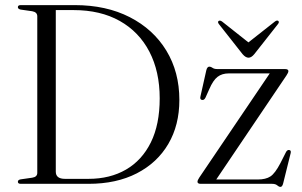

<svg xmlns="http://www.w3.org/2000/svg" viewBox="-20 -720 1182 752"><path d="M50 -8Q50 -15.5 60.5 -17.5L106 -24Q126 -27 126 -43V-656Q126 -672.5 106 -676L60.5 -682.5Q50 -685 50 -692Q50 -700 61.5 -700H272.5Q396 -700 488.2 -652.8Q580.5 -605.5 631.5 -521.8Q682.5 -438 682.5 -328.5Q682.5 -230 639.2 -156.2Q596 -82.5 516 -41.2Q436 0 327 0H61.5Q50 0 50 -8ZM326.5 -19.5Q411 -19.5 473.5 -55.8Q536 -92 570.8 -162.2Q605.5 -232.5 605.5 -335Q605.5 -440 565 -517.8Q524.5 -595.5 449 -638Q373.5 -680.5 268 -680.5H198.5V-47.5Q198.5 -19.5 234.5 -19.5ZM1102 -424.5 827 -17H989.5Q1021 -17 1039.2 -29Q1057.5 -41 1078.5 -81.5L1100.5 -125Q1105.5 -133.5 1112.5 -132.5Q1121 -131.5 1118.5 -120.5L1089 -1.5Q1085.5 12 1078.5 12Q1072.5 12 1065.8 6Q1059 0 1045.5 0H766.5Q753.5 0 753.5 -8Q753.5 -14 760.5 -24.5L1036.5 -432.5H876Q849.5 -432.5 832 -419Q814.5 -405.5 799.5 -370.5L785 -338Q780 -327.5 772 -328.5Q762 -329.5 765 -342L788 -444.5Q791.5 -459 800 -459Q806 -459 812.5 -454.2Q819 -449.5 831.5 -449.5H1096Q1109.5 -449.5 1109.5 -441.5Q1109.5 -435.5 1102 -424.5ZM976 -508Q964.5 -494 953.5 -494Q942 -494 930 -508L837.5 -625.5Q831 -634 836.5 -638Q841.5 -641.5 850 -635.5L953 -554L1056.5 -635.5Q1065 -642 1070 -638Q1075 -633.5 1068.5 -625.5Z"/></svg>

Font: Fraunces 72pt S000 Light
Style: Regular
Weight: 300
Version: Version 1.000; ttfautohint (v1.8.3)